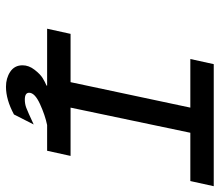

<svg xmlns="http://www.w3.org/2000/svg" viewBox="-67 -542 750 656"><g transform="rotate(90 308.0 -214.0)"><path d="M405.3 45.9 371.1 113.3Q320.3 140.6 276.4 140.6Q247.1 140.6 225.1 126Q203.1 111.3 203.1 84Q203.1 62.5 218.3 43Q233.4 23.4 247.1 15.1Q260.7 6.8 272.5 2V0H78.1L95.7 -80.1H260.7L347.7 -489.3H181.6L199.2 -569.3H616.2L598.6 -489.3H433.6L347.7 -80.1H512.7L495.1 0H407.2Q374 6.8 335.4 24.4Q296.9 42 296.9 61.5Q296.9 76.2 320.3 76.2Q335 76.2 348.1 71.3Q361.3 66.4 405.3 45.9Z"/></g></svg>

Font: Thabit-Bold-Oblique
Style: Bold Oblique
Weight: 700
Designer: Regenerated by Nadim Shaikli
Foundry: MAK Alagha
Version: 0.01